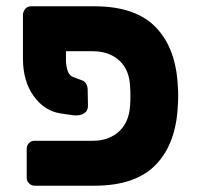

<svg xmlns="http://www.w3.org/2000/svg" viewBox="-20 -591 626 611"><path d="M190 -393Q192 -372 197.5 -360.5Q203 -349 215 -345L242 -335Q250 -332 254.5 -323.5Q259 -315 259 -305L260 -254Q260 -238 247 -230Q234 -222 214 -224L173 -230Q121 -238 87 -285.5Q53 -333 53 -405V-546Q55 -557 61.5 -564Q68 -571 78 -571H280Q412 -571 476.5 -503.5Q541 -436 546 -314Q547 -304 547 -286Q547 -267 546 -257Q541 -135 476.5 -67.5Q412 0 280 0H90Q80 0 72.5 -7.5Q65 -15 65 -25V-117Q65 -128 72 -135.5Q79 -143 90 -143H275Q326 -143 358.5 -172.5Q391 -202 394 -256Q395 -266 395 -286Q395 -305 394 -315Q392 -369 359.5 -398.5Q327 -428 275 -428H190Z"/></svg>

Font: Hezaedrus
Style: Bold
Weight: 700
Designer: Hubert & Fischer
Foundry: Hubert & Fischer
Version: Version 1.10;September 3, 2019;FontCreator 11.5.0.2425 64-bi